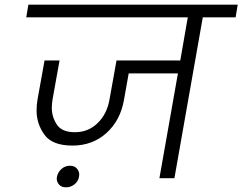

<svg xmlns="http://www.w3.org/2000/svg" viewBox="-20 -760 1034 819"><path d="M985 -686H845L724 0H660L739 -447H529L509 -335Q494 -247 434.5 -193Q375 -139 289 -139Q203 -139 169.5 -185.5Q136 -232 136 -289Q136 -311 140 -335L170 -502H234L204 -335Q201 -316 201 -300Q201 -261 222.5 -228.5Q244 -196 300 -196Q356 -196 396 -234.5Q436 -273 447 -335L477 -502H749L781 -686H92L101 -740H994ZM317 -6Q314 13 298 26Q282 39 262 39Q242 39 232 27.5Q222 16 222 2Q222 -2 223 -6Q227 -26 242.5 -39.5Q258 -53 278 -53Q298 -53 308 -41Q318 -29 318 -16Q318 -11 317 -6Z"/></svg>

Font: Fz Poppins Light
Style: Italic
Weight: 300
Italic angle: -10°
Designer: Ninad Kale (Devanagari), Jonny Pinhorn (Latin)
Foundry: Indian Type Foundry
Version: Vit hóa bi Vntype.Com & FontZin.Com